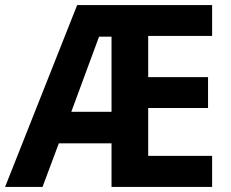

<svg xmlns="http://www.w3.org/2000/svg" viewBox="-20 -734 908 754"><path d="M813 0V-122H562V-310H797V-431H562V-593H813V-714H283L0 0H147L211 -171H418V0ZM260 -295 369 -590H418V-295Z"/></svg>

Font: Noto Sans Telugu SemiCondensed
Style: Bold
Weight: 700
Width: 4
Designer: Jelle Bosma - Monotype Design Team
Foundry: Monotype Imaging Inc.
Version: Version 2.005